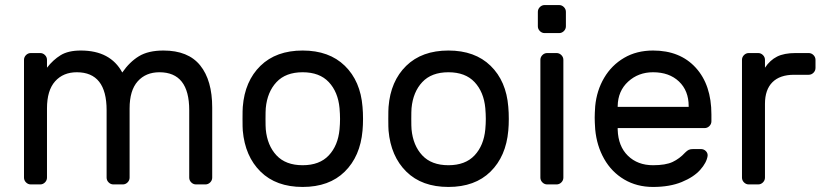

<svg xmlns="http://www.w3.org/2000/svg" viewBox="-20 -730 3260 760"><path d="M300 -530Q417 -530 464 -443Q493 -485 530 -507.5Q567 -530 627 -530Q725 -530 772.5 -471Q820 -412 820 -304V-27Q820 -16 812 -8Q804 0 793 0H756Q745 0 737 -8Q729 -16 729 -27V-294Q729 -444 611 -444Q557 -444 525 -408Q493 -372 493 -301V-27Q493 -16 485 -8Q477 0 466 0H429Q418 0 410 -8Q402 -16 402 -27V-294Q402 -444 284 -444Q230 -444 198 -408Q166 -372 166 -301V-27Q166 -16 158 -8Q150 0 139 0H102Q91 0 83 -8Q75 -16 75 -27V-493Q75 -504 83 -512Q91 -520 102 -520H139Q150 -520 158 -512Q166 -504 166 -493V-462Q190 -493 220 -511.5Q250 -530 300 -530Z M1417 -259Q1417 -235 1415 -213Q1406 -111 1344.5 -50.5Q1283 10 1178 10Q1073 10 1011.5 -50.5Q950 -111 941 -213Q940 -224 940 -259Q940 -296 941 -307Q949 -409 1011 -469.5Q1073 -530 1178 -530Q1283 -530 1345 -469.5Q1407 -409 1415 -307Q1417 -285 1417 -259ZM1178 -444Q1111 -444 1074.5 -405Q1038 -366 1032 -302Q1031 -290 1031 -259Q1031 -229 1032 -218Q1038 -154 1074.5 -115Q1111 -76 1178 -76Q1245 -76 1281.5 -115Q1318 -154 1324 -218Q1326 -240 1326 -259Q1326 -278 1324 -302Q1318 -366 1281.5 -405Q1245 -444 1178 -444Z M1994 -259Q1994 -235 1992 -213Q1983 -111 1921.5 -50.5Q1860 10 1755 10Q1650 10 1588.5 -50.5Q1527 -111 1518 -213Q1517 -224 1517 -259Q1517 -296 1518 -307Q1526 -409 1588 -469.5Q1650 -530 1755 -530Q1860 -530 1922 -469.5Q1984 -409 1992 -307Q1994 -285 1994 -259ZM1755 -444Q1688 -444 1651.5 -405Q1615 -366 1609 -302Q1608 -290 1608 -259Q1608 -229 1609 -218Q1615 -154 1651.5 -115Q1688 -76 1755 -76Q1822 -76 1858.5 -115Q1895 -154 1901 -218Q1903 -240 1903 -259Q1903 -278 1901 -302Q1895 -366 1858.5 -405Q1822 -444 1755 -444Z M2193 -599H2136Q2125 -599 2117 -607Q2109 -615 2109 -626V-683Q2109 -694 2117 -702Q2125 -710 2136 -710H2193Q2204 -710 2212 -702Q2220 -694 2220 -683V-626Q2220 -615 2212 -607Q2204 -599 2193 -599ZM2183 0H2146Q2135 0 2127 -8Q2119 -16 2119 -27V-493Q2119 -504 2127 -512Q2135 -520 2146 -520H2183Q2194 -520 2202 -512Q2210 -504 2210 -493V-27Q2210 -16 2202 -8Q2194 0 2183 0Z M2796 -277V-250Q2796 -239 2788 -231Q2780 -223 2769 -223H2425V-217Q2427 -151 2465.5 -113.5Q2504 -76 2565 -76Q2615 -76 2642.5 -89Q2670 -102 2692 -126Q2700 -134 2706.5 -137Q2713 -140 2724 -140H2754Q2766 -140 2774 -132Q2782 -124 2781 -113Q2777 -86 2751.5 -57.5Q2726 -29 2678.5 -9.5Q2631 10 2565 10Q2501 10 2451 -19.5Q2401 -49 2371.5 -101Q2342 -153 2336 -218Q2334 -248 2334 -264Q2334 -280 2336 -310Q2342 -372 2371.5 -422Q2401 -472 2450.5 -501Q2500 -530 2565 -530Q2672 -530 2734 -462Q2796 -394 2796 -277ZM2706 -307V-310Q2706 -371 2667.5 -407.5Q2629 -444 2565 -444Q2507 -444 2466.5 -407Q2426 -370 2425 -310V-307Z M3208 -493V-461Q3208 -450 3200 -442Q3192 -434 3181 -434H3123Q3067 -434 3037.5 -404.5Q3008 -375 3008 -319V-27Q3008 -16 3000 -8Q2992 0 2981 0H2944Q2933 0 2925 -8Q2917 -16 2917 -27V-493Q2917 -504 2925 -512Q2933 -520 2944 -520H2981Q2992 -520 3000 -512Q3008 -504 3008 -493V-462Q3028 -492 3056 -506Q3084 -520 3129 -520H3181Q3192 -520 3200 -512Q3208 -504 3208 -493Z"/></svg>

Font: Hezaedrus
Style: Regular
Weight: 400
Designer: Hubert & Fischer
Foundry: Hubert & Fischer
Version: Version 1.10;September 3, 2019;FontCreator 11.5.0.2425 64-bi